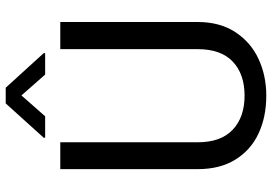

<svg xmlns="http://www.w3.org/2000/svg" viewBox="-160 -782 952 672"><g transform="rotate(-90 316.0 -446.0)"><path d="M391 -764 318 -847 245 -764H170V-769L290 -902H345L466 -769V-764ZM317 10Q243 10 185 -17Q127 -44 93.5 -98Q60 -152 60 -230V-711H154V-230Q154 -149 198 -107.5Q242 -66 317 -66Q393 -66 436.5 -107.5Q480 -149 480 -230V-711H575V-230Q575 -153 540 -99Q505 -45 446.5 -17.5Q388 10 317 10Z"/></g></svg>

Font: Freesentation 5 Medium
Style: Regular
Weight: 500
Designer: glyphs from Roboto by Christian Robertson / Hangul glyphs from Noto Sans CJK(Source Han Sans) by Jang Soo-young and Kang
Foundry: PT&
Version: Version 2.001